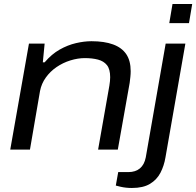

<svg xmlns="http://www.w3.org/2000/svg" viewBox="-20 -744 976 955"><path d="M31 0 124 -527H202L193 -434H202Q237 -475 277 -497.5Q317 -520 358 -529.5Q399 -539 435 -539Q499 -539 542.5 -523Q586 -507 608 -474.5Q630 -442 630 -390Q630 -376 628.5 -362Q627 -348 625 -332L566 0H468L524 -318Q526 -330 527 -340.5Q528 -351 528 -360Q528 -400 512 -420Q496 -440 467.5 -447.5Q439 -455 402 -455Q367 -455 330 -443.5Q293 -432 261.5 -410.5Q230 -389 208 -358.5Q186 -328 179 -291L129 0ZM822 -629 838 -724H936L920 -629ZM636 191Q621 191 607 189.5Q593 188 580 185Q567 182 556 179L568 112H618Q654 112 676 93.5Q698 75 705 39L804 -527H902L803 39Q796 81 778 115.5Q760 150 726 170.5Q692 191 636 191Z"/></svg>

Font: Archivo Expanded
Style: Italic
Weight: 400
Width: 7
Italic angle: -10°
Designer: Hector Gatti
Foundry: Omnibus-Type
Version: Version 2.001